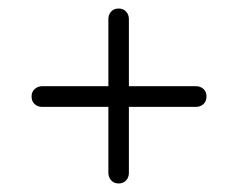

<svg xmlns="http://www.w3.org/2000/svg" viewBox="-20 -567 559 450"><path d="M54 -341Q54 -352 61.5 -358.5Q69 -365 79 -365H439.5Q449.5 -365 456.8 -358.5Q464 -352 464 -341Q464 -329.5 456.8 -323Q449.5 -316.5 439.5 -316.5H78.5Q68.5 -316.5 61.2 -323Q54 -329.5 54 -341ZM257.8 -137Q246.9 -137 240.4 -144.5Q234 -152 234 -162V-522.5Q234 -532.5 240.4 -539.8Q246.9 -547 257.8 -547Q269.2 -547 275.6 -539.8Q282.1 -532.5 282.1 -522.5V-161.5Q282.1 -151.5 275.6 -144.2Q269.2 -137 257.8 -137Z"/></svg>

Font: Fraunces 72pt Soft
Style: Regular
Weight: 400
Version: Version 1.000;[b76b70a41]